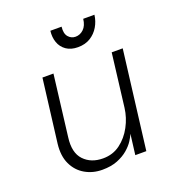

<svg xmlns="http://www.w3.org/2000/svg" viewBox="-129 -801 843 917"><g transform="rotate(-20 292.0 -342.5)"><path d="M525 -500 463 0H407L420 -104Q415 -91 402.5 -71.5Q390 -52 368 -33Q346 -14 313.5 -1Q281 12 236 12Q188 12 149 -10.5Q110 -33 90 -75.5Q70 -118 77 -178L117 -500H173L135 -190Q125 -114 161 -76Q197 -38 258 -38Q308 -38 345.5 -66Q383 -94 406.5 -138Q430 -182 436 -230L469 -500ZM327 -578Q291 -578 267.5 -594.5Q244 -611 234.5 -638Q225 -665 229 -697H286Q282 -663 296.5 -646Q311 -629 333 -629Q356 -629 374 -646Q392 -663 396 -697H453Q449 -665 433 -638Q417 -611 390.5 -594.5Q364 -578 327 -578Z"/></g></svg>

Font: Inclusive Sans Light
Style: Italic
Weight: 300
Italic angle: -7°
Designer: Olivia King
Foundry: Olivia King
Version: Version 2.004